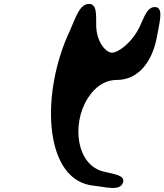

<svg xmlns="http://www.w3.org/2000/svg" viewBox="-20 -940 839 980"><path d="M435 4C443 6 451 7 459 8C516 13 593 39 608 -9C620 -48 553 -52 510 -64C372 -95 343 -302 427 -437C465 -498 517 -532 577 -532C683 -532 753 -620 778 -738C779 -744 781 -750 782 -757C792 -820 820 -907 768 -904C729 -902 714 -847 694 -806C653 -719 581 -671 552 -671C524 -671 475 -718 471 -805C469 -851 481 -930 425 -919C384 -910 367 -852 337 -784C188 -469 204 -43 435 4Z"/></svg>

Font: Venom Sans
Style: BdObl
Weight: 700
Version: Version 1.001